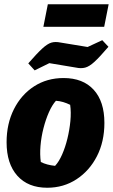

<svg xmlns="http://www.w3.org/2000/svg" viewBox="-20 -870 531 903"><path d="M202 13Q112 13 61.5 -43.5Q11 -100 11 -201Q11 -288 45.5 -356.5Q80 -425 140.5 -464Q201 -503 279 -503Q370 -503 420.5 -448Q471 -393 471 -292Q471 -204 436 -135.5Q401 -67 340 -27Q279 13 202 13ZM239 -90Q257 -109 272 -143Q287 -177 297 -218Q307 -259 311 -300.5Q315 -342 310 -377Q294 -385 277 -390Q260 -395 243 -396Q225 -376 210 -342Q195 -308 184.5 -267Q174 -226 170.5 -184.5Q167 -143 172 -108Q200 -94 239 -90ZM184 -744 205 -850H491L470 -744ZM143 -539 113 -572Q154 -619 178.5 -641.5Q203 -664 221.5 -669.5Q240 -675 264 -670L392 -649L461 -681L490 -650Q449 -602 424.5 -579.5Q400 -557 380.5 -552Q361 -547 338 -552L212 -573Z"/></svg>

Font: Piazzolla ExtraBold
Style: Italic
Weight: 800
Italic angle: -11.3°
Designer: Juan Pablo del Peral
Foundry: Huerta Tipografica
Version: Version 1.330